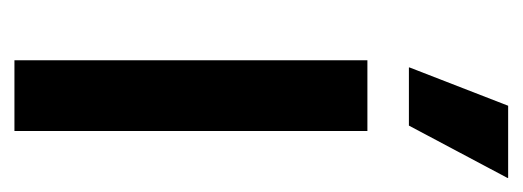

<svg xmlns="http://www.w3.org/2000/svg" viewBox="-249 -475 724 266"><g transform="rotate(90 113.0 -342.0)"><path d="M63.5 0V-489H161.5V0ZM126.5 -684H226.5V-683L154 -546.5H73.5V-547.5Z"/></g></svg>

Font: Anek Odia Medium Medium
Style: Regular
Weight: 500
Version: Version 1.003